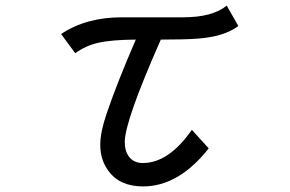

<svg xmlns="http://www.w3.org/2000/svg" viewBox="-20 -627 1040 689"><path d="M199.2 -504.9Q289.1 -564.9 417 -564.9H637.2Q742.7 -564.9 793.5 -606.9L835.4 -533.7Q784.2 -495.1 688 -488.3Q645 -484.9 557.1 -484.9Q427.7 -192.4 427.7 -117.2Q427.7 -85 442.4 -65.4Q459.5 -42 492.7 -42Q585.4 -42 668.5 -161.1L729 -94.7Q621.6 42 493.2 42Q408.7 42 368.2 -15.1Q339.8 -54.2 339.8 -107.4Q339.8 -152.8 362.8 -219.7Q398.9 -326.7 467.3 -484.9Q379.4 -484.4 331.1 -473.1Q287.1 -462.9 250 -436Z"/></svg>

Font: BIZ UDPGothic
Style: Regular
Weight: 400
Designer: TypeBank Co., Ltd.
Foundry: Morisawa Inc.
Version: Version 1.051